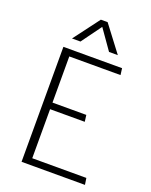

<svg xmlns="http://www.w3.org/2000/svg" viewBox="-163 -980 841 1067"><g transform="rotate(20 257.5 -446.5)"><path d="M179 -740H129L244 -893H284L400 -740H348L265 -858ZM100 0V-680H447L452 -641H149V-368H349L354 -329H149V-39H469L475 0Z"/></g></svg>

Font: Palanquin Thin
Style: Regular
Weight: 250
Designer: Pria Ravichandran
Version: Version 1.001